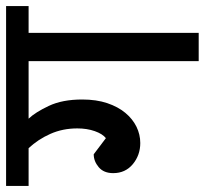

<svg xmlns="http://www.w3.org/2000/svg" viewBox="-51 -632 673 631"><g transform="rotate(-90 285.5 -316.5)"><path d="M147 -305Q161 -316 170 -341.5Q179 -367 179 -399Q179 -447 161 -487.5Q143 -528 114 -559H-10V-633H581V-559H493V0H400V-559H211Q232 -537 253 -492.5Q274 -448 274 -383Q274 -336 262 -300.5Q250 -265 230 -241Q210 -217 184.5 -204.5Q159 -192 131 -192Q91 -192 61.5 -216.5Q32 -241 32 -281Q32 -312 51.5 -328.5Q71 -345 94 -345Z"/></g></svg>

Font: Ek Mukta Medium
Style: Regular
Weight: 500
Designer: Girish Dalvi and Yashodeep Gholap
Foundry: Ek Type
Version: Version 2.538;PS 1.002;hotconv 16.6.51;makeotf.lib2.5.65220;